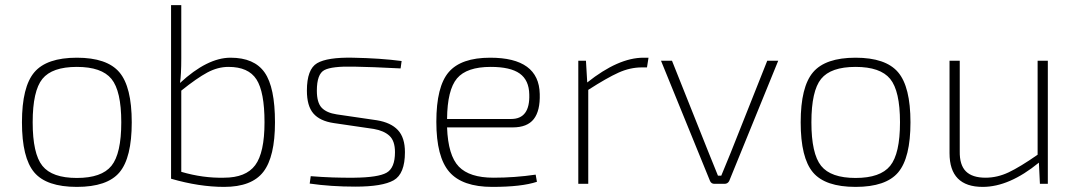

<svg xmlns="http://www.w3.org/2000/svg" viewBox="-20 -720 4215 752"><path d="M114.5 -437Q163 -494 281 -494Q399 -494 447.5 -437Q496 -380 496 -241Q496 -102 448 -45Q400 12 281 12Q162 12 114 -45Q66 -102 66 -241Q66 -380 114.5 -437ZM416.5 -411Q378 -458 281 -458Q184 -458 146 -411Q108 -364 108 -241Q108 -118 146 -70.5Q184 -23 281 -23Q378 -23 416.5 -70.5Q455 -118 455 -241Q455 -364 416.5 -411Z M690 -700V-492Q690 -427 685 -395Q792 -494 883 -494Q976 -494 1016.5 -436Q1057 -378 1057 -241Q1057 -106 1011.5 -47Q966 12 858 12Q760 12 650 -20V-700ZM690 -365V-47Q775 -22 857 -24Q943 -24 979.5 -73Q1016 -122 1016 -241Q1016 -360 984.5 -409Q953 -458 875 -458Q833 -458 792 -436Q751 -414 690 -365Z M1444 -215 1287 -238Q1233 -246 1207.5 -275.5Q1182 -305 1182 -365Q1182 -449 1222 -472.5Q1262 -496 1362 -494Q1470 -492 1553 -481L1549 -452Q1434 -458 1366 -459Q1280 -461 1250.5 -445.5Q1221 -430 1221 -365Q1221 -318 1240 -298Q1259 -278 1299 -272L1456 -249Q1511 -240 1538.5 -210.5Q1566 -181 1566 -124Q1566 -39 1522 -14Q1478 11 1372 11Q1276 11 1193 -1L1197 -30Q1283 -23 1368 -24Q1461 -25 1494 -43.5Q1527 -62 1527 -124Q1527 -168 1505.5 -188Q1484 -208 1444 -215Z M1988 -221H1731Q1735 -111 1777 -67.5Q1819 -24 1913 -24Q1996 -24 2078 -36L2083 -8Q2023 12 1908 12Q1791 12 1740 -46.5Q1689 -105 1689 -243Q1689 -381 1737.5 -437.5Q1786 -494 1900 -494Q2091 -494 2094 -352Q2096 -286 2070.5 -253.5Q2045 -221 1988 -221ZM1731 -254H1982Q2056 -254 2053 -350Q2052 -406 2015.5 -432Q1979 -458 1902 -458Q1808 -458 1770 -413Q1732 -368 1731 -254Z M2520 -494 2514 -456H2494Q2448 -456 2402.5 -435.5Q2357 -415 2284 -368V0H2245V-482H2275L2280 -397Q2402 -494 2500 -494Z M3028 -482 2836 -11Q2830 0 2818 0H2778Q2766 0 2761 -11L2569 -482H2612L2756 -121Q2762 -107 2774 -76.5Q2786 -46 2792 -32H2805L2842 -122L2985 -482Z M3164.5 -437Q3213 -494 3331 -494Q3449 -494 3497.5 -437Q3546 -380 3546 -241Q3546 -102 3498 -45Q3450 12 3331 12Q3212 12 3164 -45Q3116 -102 3116 -241Q3116 -380 3164.5 -437ZM3466.5 -411Q3428 -458 3331 -458Q3234 -458 3196 -411Q3158 -364 3158 -241Q3158 -118 3196 -70.5Q3234 -23 3331 -23Q3428 -23 3466.5 -70.5Q3505 -118 3505 -241Q3505 -364 3466.5 -411Z M4084 -482V0H4053L4049 -83Q3933 12 3829 12Q3699 12 3699 -120V-482H3739V-128Q3738 -74 3763 -49Q3788 -24 3840 -24Q3886 -24 3930.5 -45Q3975 -66 4044 -114V-482Z"/></svg>

Font: Exo 2.0 Extra Light
Style: Regular
Weight: 250
Designer: Natanael Gama
Version: Version 1.001;PS 001.001;hotconv 1.0.70;makeotf.lib2.5.58329